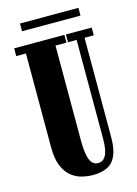

<svg xmlns="http://www.w3.org/2000/svg" viewBox="-124 -879 681 957"><g transform="rotate(-15 217.0 -400.0)"><path d="M234.5 12Q208 12 178.8 5Q149.5 -2 124.2 -21.8Q99 -41.5 83.2 -79Q67.5 -116.5 67.5 -177.5V-660H17.5V-700H276.5V-660H220V-170Q220 -102.5 232.8 -70.8Q245.5 -39 275.5 -39Q286 -39 295.5 -44Q305 -49 312.8 -61.5Q320.5 -74 324.8 -96Q329 -118 329 -152V-660H284.5V-700H417.5V-660H370V-149Q370 -87.5 354.2 -52.2Q338.5 -17 308.2 -2.5Q278 12 234.5 12ZM77.5 -772V-812H379V-772Z"/></g></svg>

Font: Imbue Thin 10pt Black
Style: Regular
Weight: 900
Version: Version 1.102